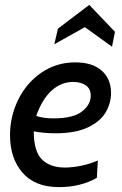

<svg xmlns="http://www.w3.org/2000/svg" viewBox="-20 -755 498 785"><path d="M21 -202Q21 -280 55 -348.5Q89 -417 150 -458.5Q211 -500 288 -500Q358 -500 396 -466Q434 -432 434 -375Q434 -334 412.5 -296.5Q391 -259 340 -234.5Q289 -210 206 -210Q182 -210 156.5 -212.5Q131 -215 118 -218Q118 -136 151.5 -103Q185 -70 245 -70Q276 -70 312.5 -77.5Q349 -85 380 -99L376 -28Q310 10 221 10Q123 10 72 -49Q21 -108 21 -202ZM351 -364Q351 -392 331 -406Q311 -420 279 -420Q231 -420 192 -385.5Q153 -351 128 -281Q158 -271 198 -271Q279 -271 315 -299Q351 -327 351 -364ZM217 -638 345 -735 450 -625 438 -564 327 -644 202 -574Z"/></svg>

Font: Cabin
Style: Italic
Weight: 400
Italic angle: -7°
Designer: Pablo Impallari
Foundry: Pablo Impallari. http://www.impallari.com Igino Marini. http://www.ikern.com
Version: Version 2.200